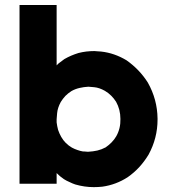

<svg xmlns="http://www.w3.org/2000/svg" viewBox="-20 -730 686 773"><path d="M208 -466.8Q214.8 -474.6 223.6 -480.5Q231.4 -486.3 239.3 -492.2Q252.9 -500 266.6 -505.9Q280.3 -511.7 295.9 -516.6Q311.5 -520.5 327.1 -522.5Q343.8 -524.4 360.4 -524.4Q366.2 -523.4 373 -523.4Q379.9 -523.4 386.7 -522.5Q414.1 -519.5 439.5 -510.7Q464.8 -502 489.3 -487.3Q515.6 -468.8 537.1 -446.3Q558.6 -423.8 575.2 -397.5Q613.3 -330.1 614.3 -252.9Q614.3 -251 614.3 -249Q614.3 -173.8 578.1 -107.4Q561.5 -80.1 541 -57.6Q520.5 -35.2 494.1 -16.6Q447.3 13.7 392.6 21.5Q375 23.4 357.4 23.4Q320.3 23.4 283.2 12.7Q271.5 8.8 259.8 2.9Q248 -2 237.3 -8.8Q229.5 -14.6 221.7 -20.5Q214.8 -26.4 208 -33.2Q208 -32.2 208 -31.2Q208 -31.2 208 -30.3Q208 -25.4 208 -21.5Q208 -16.6 208 -11.7Q208 -5.9 208 -1Q208 4.9 208 9.8Q205.1 9.8 203.1 9.8Q200.2 9.8 198.2 9.8Q183.6 9.8 168.9 9.8Q154.3 9.8 139.6 9.8Q128.9 9.8 119.1 9.8Q109.4 9.8 98.6 9.8Q88.9 9.8 79.1 9.8Q69.3 9.8 58.6 9.8Q58.6 7.8 58.6 4.9Q58.6 2.9 58.6 0Q58.6 -80.1 58.6 -159.2Q58.6 -238.3 58.6 -318.4Q58.6 -373 58.6 -427.7Q58.6 -482.4 58.6 -537.1Q58.6 -580.1 58.6 -623Q58.6 -667 58.6 -710Q61.5 -710 64.5 -710Q66.4 -710 69.3 -710Q84 -710 98.6 -710Q113.3 -710 127.9 -710Q137.7 -710 147.5 -710Q158.2 -710 168 -710Q177.7 -710 187.5 -710Q198.2 -710 208 -710Q208 -707 208 -705.1Q208 -702.1 208 -700.2Q208 -670.9 208 -640.6Q208 -611.3 208 -582Q208 -562.5 208 -542Q208 -521.5 208 -501Q208 -495.1 208 -488.3Q208 -481.4 208 -474.6Q208 -472.7 208 -470.7Q208 -468.8 208 -466.8ZM335.9 -380.9Q317.4 -379.9 300.8 -376Q283.2 -372.1 267.6 -363.3Q253.9 -354.5 243.2 -343.8Q232.4 -332 224.6 -319.3Q211.9 -295.9 210 -274.4Q208 -252 208 -250Q208 -247.1 208 -243.2Q208 -240.2 208 -237.3Q210 -221.7 213.9 -207Q218.8 -192.4 226.6 -178.7Q234.4 -165 245.1 -154.3Q255.9 -143.6 269.5 -135.7Q280.3 -129.9 292 -126Q302.7 -122.1 314.5 -120.1Q316.4 -120.1 317.4 -120.1Q319.3 -120.1 320.3 -120.1Q328.1 -119.1 332 -119.1Q335.9 -119.1 335.9 -119.1Q354.5 -120.1 372.1 -124Q388.7 -127.9 405.3 -136.7Q418 -145.5 428.7 -156.2Q440.4 -168 448.2 -181.6Q465.8 -212.9 464.8 -251Q464.8 -289.1 447.3 -320.3Q438.5 -334 427.7 -344.7Q416 -356.4 402.3 -364.3Q379.9 -377 359.4 -378.9Q337.9 -380.9 335.9 -380.9Z"/></svg>

Font: LeFont
Style: Bold
Weight: 800
Designer: Leryon MEDIA
Version: Version 1.0